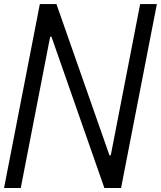

<svg xmlns="http://www.w3.org/2000/svg" viewBox="-28 -937 802 957"><path d="M75.5 0H-7.8L170.6 -916.7H253.3L517.6 -162.8H524.1L670.6 -916.7H753.9L575.5 0H492.2L228.5 -753.9H222Z"/></svg>

Font: Monoid
Style: Italic
Weight: 400
Width: 4
Italic angle: -11°
Monospace: yes
Version: Version 0.61